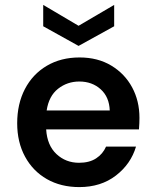

<svg xmlns="http://www.w3.org/2000/svg" viewBox="-20 -750 632 782"><path d="M303 12Q228 12 171 -20.5Q114 -53 82 -112Q50 -171 50 -248Q50 -327 81.5 -387.5Q113 -448 170.5 -482Q228 -516 304 -516Q378 -516 433 -483Q488 -450 518 -394.5Q548 -339 548 -270Q548 -260 547.5 -248Q547 -236 546 -223H168Q172 -158 210 -122.5Q248 -87 302 -87Q344 -87 371.5 -105Q399 -123 412 -153H534Q513 -82 452 -35Q391 12 303 12ZM303 -418Q254 -418 216.5 -388.5Q179 -359 170 -300H427Q425 -355 390 -386.5Q355 -418 303 -418ZM300 -563 156 -643V-730L300 -645L445 -730V-643Z"/></svg>

Font: DM Sans SemiBold
Style: Regular
Weight: 600
Designer: Colophon Foundry, Jonny Pinhorn
Foundry: Colophon Foundry
Version: Version 4.004; ttfautohint (v1.8.4.7-5d5b)